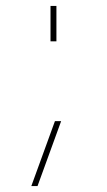

<svg xmlns="http://www.w3.org/2000/svg" viewBox="-20 -520 363 650"><path d="M166 -110H187L107 110H86ZM151 -380V-500H171V-380Z"/></svg>

Font: M PLUS 1p Thin
Style: Regular
Weight: 250
Version: Version 1.062